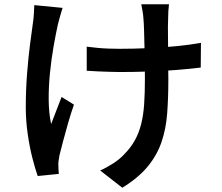

<svg xmlns="http://www.w3.org/2000/svg" viewBox="-20 -811 1040 901"><path d="M773 -791Q771 -775 770 -758.5Q769 -742 769 -725Q768 -712 768 -684.5Q768 -657 768.5 -622.5Q769 -588 769 -552.5Q769 -517 769.5 -487Q770 -457 770 -440Q770 -352 764.5 -279Q759 -206 738 -144.5Q717 -83 673.5 -30Q630 23 554 70L450 -11Q478 -23 510 -43.5Q542 -64 562 -86Q593 -117 612.5 -152Q632 -187 642.5 -229Q653 -271 656.5 -323Q660 -375 660 -441Q660 -467 659.5 -507.5Q659 -548 658 -590.5Q657 -633 656 -669Q655 -705 653 -725Q652 -743 648.5 -761Q645 -779 643 -791ZM387 -592Q411 -589 436.5 -586.5Q462 -584 488.5 -583Q515 -582 541 -582Q605 -582 674.5 -585Q744 -588 809 -594.5Q874 -601 923 -610L922 -494Q875 -488 812 -483Q749 -478 680 -475.5Q611 -473 544 -473Q522 -473 494.5 -474Q467 -475 439.5 -476Q412 -477 387 -479ZM274 -774Q268 -757 262 -735Q256 -713 252 -698Q242 -653 231.5 -593.5Q221 -534 214.5 -469Q208 -404 208.5 -342Q209 -280 220 -229Q230 -255 243.5 -290Q257 -325 269 -356L327 -320Q313 -280 300 -235Q287 -190 276.5 -150Q266 -110 259 -82Q257 -71 255 -57Q253 -43 254 -35Q254 -27 254.5 -16Q255 -5 256 5L157 15Q146 -15 132.5 -67.5Q119 -120 110 -182.5Q101 -245 101 -307Q101 -389 107 -465Q113 -541 121 -603.5Q129 -666 135 -707Q138 -727 139 -748.5Q140 -770 141 -787Z"/></svg>

Font: Noto Sans SC SemiBold
Style: Regular
Weight: 600
Designer: Ryoko NISHIZUKA 西塚涼子 (kana, bopomofo & ideographs); Paul D. Hunt (Latin, Greek & Cyrillic); Sandoll Communications 산돌커뮤니
Foundry: Adobe
Version: Version 2.004-H2;hotconv 1.0.118;makeotfexe 2.5.65603